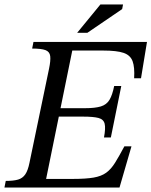

<svg xmlns="http://www.w3.org/2000/svg" viewBox="-33 -846 683 866"><path d="M506 0H-13L-7 -30Q28 -30 48.5 -36Q69 -42 81 -59.5Q93 -77 100 -112L188 -535Q196 -573 193.5 -593Q191 -613 172 -620Q153 -627 112 -627L118 -657H630L603 -493H572Q575 -543 565 -570Q555 -597 524.5 -607.5Q494 -618 432 -618H293L175 -39H296Q354 -39 389 -45Q424 -51 446 -67Q468 -83 486 -112Q504 -141 528 -186H560ZM467 -226H436Q444 -268 439 -288Q434 -308 411 -314Q388 -320 342 -320H222L229 -358H350Q396 -358 422 -366Q448 -374 461 -396Q474 -418 482 -458H514ZM361 -698H315L420 -826H522L518 -805Z"/></svg>

Font: STIX Two Text
Style: Italic
Weight: 400
Italic angle: -12°
Designer: Ross Mills, John Hudson & Paul Hanslow, Tiro Typeworks Ltd; with prior portions MicroPress Inc. and Coen Hoffman, Elsevi
Foundry: Tiro Typeworks Ltd
Version: Version 2.13 b171